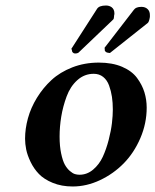

<svg xmlns="http://www.w3.org/2000/svg" viewBox="-20 -673 569 703"><path d="M198.2 -172.9Q198.2 -137.7 203.9 -111.1Q209.5 -84.5 217.3 -70.3Q225.1 -56.2 235.6 -47.1Q246.1 -38.1 254.4 -35.6Q262.7 -33.2 271 -33.2Q298.8 -33.2 321 -52Q343.3 -70.8 356.2 -98.6Q369.1 -126.5 377.9 -160.6Q386.7 -194.8 389.9 -222.4Q393.1 -250 393.1 -272Q393.1 -296.9 389.9 -318.4Q386.7 -339.8 379.4 -359.9Q372.1 -379.9 357.7 -391.4Q343.3 -402.8 323.2 -402.8Q289.1 -402.8 263.2 -379.6Q237.3 -356.4 223.9 -319.8Q210.4 -283.2 204.3 -246.1Q198.2 -209 198.2 -172.9ZM71.8 -165Q71.8 -201.7 82.3 -240Q92.8 -278.3 115.2 -314.9Q137.7 -351.6 168.7 -380.1Q199.7 -408.7 244.6 -426.3Q289.6 -443.8 341.8 -443.8Q391.1 -443.8 427 -428.5Q462.9 -413.1 481.7 -387.7Q500.5 -362.3 508.8 -335.2Q517.1 -308.1 517.1 -278.8Q517.1 -221.2 493.9 -167.2Q470.7 -113.3 433.1 -75Q395.5 -36.6 346.2 -13.4Q296.9 9.8 246.1 9.8Q205.6 9.8 173.3 -3.4Q141.1 -16.6 122.6 -35.9Q104 -55.2 92 -80.1Q80.1 -105 75.9 -125.7Q71.8 -146.5 71.8 -165ZM521 -639.2Q528.8 -631.3 528.8 -618.2V-610.8Q525.9 -592.8 521 -588.9L383.8 -480Q383.8 -479 380.9 -479Q379.9 -479 377.9 -479.5Q376 -480 375 -480Q370.6 -480 366.5 -483.9Q362.3 -487.8 363.8 -493.2Q363.8 -493.7 363.3 -495.1Q362.8 -496.6 362.8 -497.1V-498L470.2 -637.2Q477.5 -647.9 498 -647.9Q512.2 -647.9 521 -639.2ZM388.2 -647Q398.9 -639.2 398.9 -624Q398.9 -619.1 397.9 -617.2Q397.5 -615.7 397.5 -612.3Q397.5 -608.9 396.7 -606Q396 -603 394 -601.1L267.1 -480Q262.7 -477.1 254.9 -477.1Q250 -477.1 246.3 -481Q242.7 -484.9 243.2 -490.2Q243.7 -490.7 242.2 -492.2Q240.7 -493.7 241.2 -494.1L335 -640.1Q342.3 -652.8 368.2 -652.8Q379.4 -652.8 388.2 -647Z"/></svg>

Font: Linux Libertine G
Style: Semibold Italic
Weight: 600
Italic angle: -11.5°
Designer: Philipp H. Poll
Foundry: Philipp H. Poll
Version: Version 5.1.1